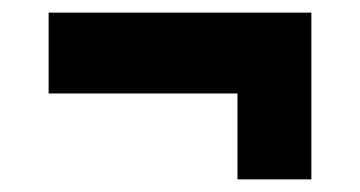

<svg xmlns="http://www.w3.org/2000/svg" viewBox="-20 -396 570 304"><path d="M356 -112V-248H473V-112ZM57 -376H473V-248H57Z"/></svg>

Font: Changa ExtraLight
Style: Bold
Weight: 700
Version: Version 3.002; ttfautohint (v1.8.2)